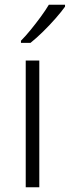

<svg xmlns="http://www.w3.org/2000/svg" viewBox="-20 -786 293 806"><path d="M145 0H88V-532H145ZM253 -758Q238 -737 213.5 -709Q189 -681 161 -653.5Q133 -626 108 -606H68V-615Q87 -634 109 -661Q131 -688 151.5 -716Q172 -744 185 -766H253Z"/></svg>

Font: Noto Sans Lao Light
Style: Regular
Weight: 300
Designer: Monotype Design Team
Foundry: Monotype Imaging Inc.
Version: Version 2.003; ttfautohint (v1.8.4.7-5d5b)